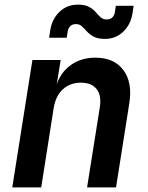

<svg xmlns="http://www.w3.org/2000/svg" viewBox="-20 -809 640 829"><path d="M33 0 120 -550H242L225 -445Q243 -498 287 -529Q331 -560 392 -560Q473 -560 513 -506Q553 -452 538 -361L481 0H356L411 -346Q419 -397 397 -424.5Q375 -452 330 -452Q283 -452 252 -424Q221 -396 212 -344L158 0ZM433 -641Q402 -641 384 -651Q366 -661 355 -673.5Q344 -686 333.5 -695.5Q323 -705 308 -705Q278 -705 272 -672L268 -646H192L197 -679Q205 -728 237.5 -758.5Q270 -789 316 -789Q347 -789 365 -779Q383 -769 393.5 -756.5Q404 -744 414.5 -734.5Q425 -725 440 -725Q470 -725 476 -756L480 -784H557L552 -751Q544 -702 511.5 -671.5Q479 -641 433 -641Z"/></svg>

Font: JetBrains Mono NL
Style: Bold Italic
Weight: 700
Italic angle: -9°
Designer: Philipp Nurullin, Konstantin Bulenkov
Foundry: JetBrains
Version: Version 2.304; ttfautohint (v1.8.4.7-5d5b)